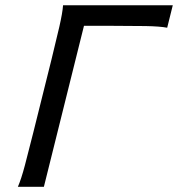

<svg xmlns="http://www.w3.org/2000/svg" viewBox="-20 -719 685 739"><path d="M645 -698.7 623.5 -612.3Q595.7 -617.7 540.3 -618.7Q484.9 -619.6 412.6 -619.6H303.2L148.9 0H48.8Q61.5 -28.8 75.9 -83Q90.3 -137.2 107.9 -208L178.2 -490.2Q195.8 -561.5 208.3 -615.7Q220.7 -669.9 222.7 -698.7Z"/></svg>

Font: Andika
Style: Italic
Weight: 400
Italic angle: -14°
Designer: Victor Gaultney, Annie Olsen, Julie Remington, Don Collingsworth, Eric Hays, Becca Hirsbrunner
Foundry: SIL International
Version: Version 6.101